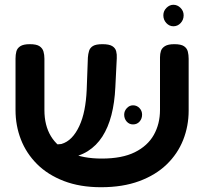

<svg xmlns="http://www.w3.org/2000/svg" viewBox="-20 -768 855 804"><path d="M403 16Q315 16 247.5 -10Q180 -36 135 -81Q90 -126 67.5 -184Q45 -242 45 -307V-523Q45 -539 48.5 -552.5Q52 -566 65 -574.5Q78 -583 105 -583Q133 -583 145.5 -574.5Q158 -566 162 -552.5Q166 -539 166 -522V-307Q166 -243 193 -198Q220 -153 274 -128.5Q328 -104 406 -104Q491 -104 544.5 -130.5Q598 -157 624 -203Q650 -249 650 -308V-528Q650 -543 654 -555Q658 -567 671 -575Q684 -583 710 -583Q738 -583 750.5 -574.5Q763 -566 766.5 -552Q770 -538 770 -522V-305Q770 -240 747 -182Q724 -124 678 -79.5Q632 -35 563 -9.5Q494 16 403 16ZM222 -104 205 -162 237 -165Q261 -172 279.5 -191Q298 -210 312 -240Q326 -270 333.5 -308Q341 -346 343 -391L348 -527Q349 -542 353 -555Q357 -568 369.5 -575.5Q382 -583 409 -583Q437 -583 450 -575Q463 -567 466.5 -553.5Q470 -540 469 -524L463 -403Q460 -338 446.5 -286Q433 -234 408.5 -196Q384 -158 347.5 -135Q311 -112 261 -106ZM537 -247Q521 -247 510.5 -259Q500 -271 500 -288Q500 -303 511 -315Q522 -327 537 -327Q553 -327 564 -315.5Q575 -304 575 -288Q575 -271 564.5 -259Q554 -247 537 -247ZM706 -658Q689 -658 676.5 -671.5Q664 -685 664 -704Q664 -722 677 -735Q690 -748 706 -748Q723 -748 736 -735Q749 -722 749 -704Q749 -685 736.5 -671.5Q724 -658 706 -658Z"/></svg>

Font: Fredoka SemiExpanded Medium
Style: Regular
Weight: 500
Width: 6
Designer: Ben Nathan
Foundry: Milena B. Brandão, Ben Nathan
Version: Version 2.001